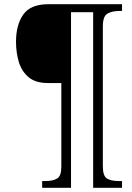

<svg xmlns="http://www.w3.org/2000/svg" viewBox="-20 -780 626 911"><path d="M180 111V79H196Q231 79 251 67Q271 55 271 11V-386H207Q149 -386 116 -413.5Q83 -441 69.5 -485.5Q56 -530 56 -582Q56 -662 90.5 -711Q125 -760 209 -760H559V-728H547Q512 -728 490 -715.5Q468 -703 468 -655V9Q468 55 487.5 67Q507 79 544 79H559V111H422V-722H317V111Z"/></svg>

Font: Noto Serif SemiCondensed Light
Style: Italic
Weight: 300
Width: 4
Italic angle: -12°
Designer: Monotype Design Team
Foundry: Monotype Imaging Inc.
Version: Version 2.013; ttfautohint (v1.8.4.7-5d5b)